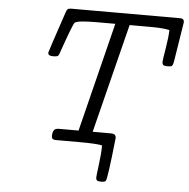

<svg xmlns="http://www.w3.org/2000/svg" viewBox="-58 -740 974 992"><g transform="rotate(5 428.5 -244.5)"><path d="M172.9 -446.8Q172.9 -450.7 243.2 -659.2Q248 -674.3 252.9 -678.7Q257.8 -683.1 272 -683.1H835.9Q856.9 -683.1 856.9 -664.1L824.2 -459Q822.3 -449.2 821.5 -446.5Q820.8 -443.8 818.4 -438.5Q815.9 -433.1 810.5 -431.6Q805.2 -430.2 795.9 -430.2H790Q775.9 -430.2 770.5 -434.6Q765.1 -439 765.1 -451.2Q765.1 -460 775.1 -519.5Q785.2 -579.1 786.1 -617.2Q752 -625 689.9 -625H579.1L437 -59.1H536.1Q558.1 -58.1 558.1 -37.1Q535.2 176.8 526.9 187Q522 193.8 504.9 193.8Q487.8 193.8 481.9 189.9Q476.1 186 476.1 172.9Q476.1 166 483.6 107.4Q491.2 48.8 491.2 17.1V6.8Q464.4 0 372.1 0H251Q229 0 229 -18.1Q229 -48.8 245.1 -56.2Q252 -59.1 261.2 -59.1H363.8L504.9 -625H410.2Q307.1 -625 294.9 -611.8Q285.2 -602.1 233.9 -454.1Q230 -439.9 224.6 -435.1Q219.2 -430.2 204.1 -430.2H198.2Q172.9 -429.7 172.9 -446.8Z"/></g></svg>

Font: CMU Concrete
Style: Italic
Weight: 500
Italic angle: -14.04°
Version: Version 0.7.0